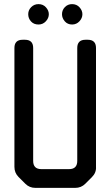

<svg xmlns="http://www.w3.org/2000/svg" viewBox="-20 -904 536 932"><path d="M103 -12Q123 8 152 8H345Q374 8 394 -12L426 -44Q448 -66 446 -94V-671Q446 -711 406 -711H395Q355 -711 355 -671V-123Q355 -83 315 -83H181Q141 -83 141 -123V-671Q141 -711 101 -711H90Q50 -711 50 -671V-94Q50 -65 70 -45ZM167 -785Q188 -785 202.5 -800.5Q217 -816 217 -835Q217 -853 203 -868.5Q189 -884 167 -884Q146 -884 131.5 -869.5Q117 -855 117 -835Q117 -815 130.5 -800Q144 -785 167 -785ZM330 -785Q351 -785 365.5 -800.5Q380 -816 380 -835Q380 -853 366 -868.5Q352 -884 330 -884Q309 -884 295 -869.5Q281 -855 281 -835Q281 -816 294.5 -800.5Q308 -785 330 -785Z"/></svg>

Font: WDXL Lubrifont TC
Style: Regular
Weight: 400
Designer: [WDXL Lubrifont] Copyright 2020-2022 (c) NightFurySL2001, Skr-ZERO; [ZCOOL QingKe HuangYou] Copyright 2018-2022 (c) The 
Version: Version 2.001;hotconv 1.1.1;makeotfexe 2.6.0